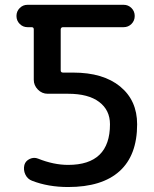

<svg xmlns="http://www.w3.org/2000/svg" viewBox="-20 -750 624 780"><path d="M91.8 -639.6Q73.2 -639.6 60.1 -652.8Q46.9 -666 46.9 -685.1Q46.9 -704.1 60.1 -717.3Q73.2 -730.5 91.8 -730.5H482.4Q501 -730.5 514.2 -717.3Q527.3 -704.1 527.3 -685.1Q527.3 -666 514.2 -652.8Q501 -639.6 482.4 -639.6H236.3Q227.5 -639.6 226.6 -630.9V-463.9Q226.6 -455.1 236.3 -455.1H277.3Q399.4 -455.1 468.3 -398.4Q537.1 -341.8 537.1 -245.1Q537.1 -119.1 465.8 -54.7Q394.5 9.8 256.8 9.8Q175.8 9.8 110.4 -15.6Q91.8 -22.5 83 -41Q74.2 -59.6 79.1 -80.1Q84 -96.7 101.1 -104.5Q118.2 -112.3 134.8 -105.5Q198.2 -80.1 256.8 -80.1Q426.8 -80.1 426.8 -245.1Q426.8 -302.7 382.8 -335.9Q338.9 -369.1 256.8 -369.1H173.8Q150.4 -369.1 133.8 -386.2Q117.2 -403.3 117.2 -425.8V-630.9Q117.2 -639.6 108.4 -639.6Z"/></svg>

Font: Rounded Mgen+ 2p medium
Style: Regular
Weight: 500
Designer: [Source Han Sans]
Ryoko NISHIZUKA  (kana & ideographs); Paul D. Hunt (Latin, Greek & Cyrillic); Wenlong ZHANG  (bopomofo
Version: Version 1.059.20150602